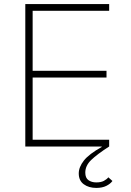

<svg xmlns="http://www.w3.org/2000/svg" viewBox="-20 -718 640 941"><path d="M104 -698H515V-665H140V-371H502V-338H140V-33H515V0Q456 38 427 66Q398 94 398 128Q398 154 413.5 165Q429 176 452 176Q475 176 489 168.5Q503 161 511 151L531 169Q521 183 501 193Q481 203 452 203Q415 203 390.5 185Q366 167 366 132Q366 101 391 69Q416 37 479 2L478 0H104Z"/></svg>

Font: IBM Plex Mono ExtraLight
Style: Regular
Weight: 200
Monospace: yes
Designer: Mike Abbink, Paul van der Laan, Pieter van Rosmalen
Foundry: Bold Monday
Version: Version 2.3